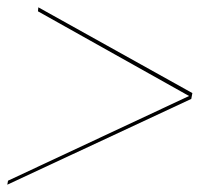

<svg xmlns="http://www.w3.org/2000/svg" viewBox="-34 -506 577 526"><path d="M-14 0 -12 -11 484 -243 70 -475 71 -486 493 -251 490 -235Z"/></svg>

Font: Anybody UltraExpanded Thin
Style: Italic
Weight: 100
Width: 9
Italic angle: -10°
Designer: Tyler Finck
Foundry: Etcetera Type Company
Version: Version 1.010; ttfautohint (v1.8.3) -l 8 -r 50 -G 200 -x 14 